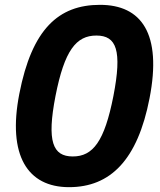

<svg xmlns="http://www.w3.org/2000/svg" viewBox="-20 -762 660 794"><path d="M598.5 -356C650.5 -623 565 -742 393.5 -742C222 -742 112 -641.5 60 -374.5C10 -119 94 12 265.5 12C436.5 12 549 -100.5 598.5 -356ZM449 -365C412 -177 364.5 -115 281 -115C198 -115 173 -177 209.5 -365C246.5 -553.5 295 -615 378.5 -615C462 -615 485.5 -553.5 449 -365Z"/></svg>

Font: Monaspace Neon
Style: Bold Italic
Weight: 700
Italic angle: -11°
Designer: Riley Cran & the Lettermatic Team
Foundry: Lettermatic
Version: Version 1.200 (Monaspace Neon)